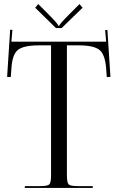

<svg xmlns="http://www.w3.org/2000/svg" viewBox="-20 -924 578 944"><path d="M102 0V-9H178Q214 -9 222.5 -17.5Q231 -26 231 -62V-701H171Q96 -701 68 -678.5Q40 -656 36 -586L33 -545L15 -546L30 -778L41 -777L36 -719H502L497 -776L508 -777L523 -546L505 -545L502 -586Q497 -656 469 -678.5Q441 -701 367 -701H309V-62Q309 -26 317.5 -17.5Q326 -9 362 -9H436V0ZM283 -786H255L153 -886L168 -904L217 -855Q267 -805 267 -797H271Q271 -804 322 -855L371 -904L386 -886Z"/></svg>

Font: FoglihtenNo06
Style: Regular
Weight: 500
Designer: gluk (gluksza@wp.pl)
Foundry: gluk (gluksza@wp.pl)
Version: Version 0.76